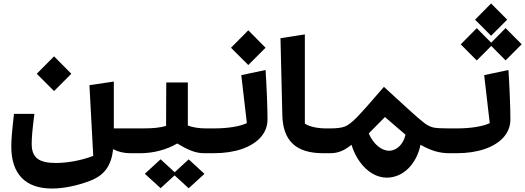

<svg xmlns="http://www.w3.org/2000/svg" viewBox="-20 -858 3041 1112"><path d="M45.4 -9.3C45.4 149.4 127 233.9 281.2 233.9C345.2 233.9 423.3 218.8 499.5 189.9C587.9 157.2 625 97.7 635.3 5.9C664.6 21.5 697.8 29.3 734.4 29.3H805.7V-114.3H639.2V-385.7L498 -364.7L520 44.9C447.8 72.3 369.1 85.9 302.7 85.9C203.6 85.9 163.6 53.7 163.6 -24.4C163.6 -41.5 164.6 -62 166.5 -86.4C168.5 -110.8 172.9 -148.4 179.2 -198.7H61C54.7 -141.6 50.3 -100.6 48.3 -75.2C46.4 -49.8 45.4 -27.8 45.4 -9.3ZM192.9 -430.7 293 -330.6 393.1 -430.7 293 -531.7Z M1174.3 -114.3C1133.8 -114.3 1098.1 -119.6 1067.9 -130.9V-380.4H942.9L941.9 -128.9C907.2 -118.7 870.6 -114.3 806.2 -114.3H761.7V29.3H793C869.6 29.3 945.3 8.8 1006.3 -26.9C1067.4 9.8 1112.3 29.3 1161.1 29.3H1217.8V-114.3ZM991.7 139.6 910.2 64.5 818.8 148.4 910.2 231.9 991.2 157.7 1072.8 232.4 1164.1 148.9 1072.8 64.9Z M1377.4 -422.9 1409.7 -145C1369.1 -125.5 1299.3 -114.3 1217.8 -114.3H1173.8V29.3H1217.8C1279.8 29.3 1334 21 1381.3 4.9C1475.1 -27.8 1529.3 -88.4 1529.3 -166C1529.3 -198.7 1528.3 -244.1 1525.9 -302.2C1523.4 -359.9 1521 -410.2 1518.1 -452.6ZM1317.9 -581.5 1418 -481.4 1518.1 -581.5 1418 -682.6Z M1745.6 -658.7 1604.5 -636.7 1615.2 -190.9C1618.7 -42 1694.8 29.3 1850.6 29.3H1894.5V-114.3H1870.1C1817.9 -114.3 1771.5 -124.5 1745.6 -142.1Z M1850.1 -114.3V29.3H1894.5C1939 29.3 1977.1 12.2 2015.6 -19.5C2026.9 17.1 2043 49.8 2063.5 78.6C2104.5 136.2 2161.1 170.9 2220.2 170.9C2313.5 170.9 2392.1 93.8 2415.5 -19.5C2474.1 13.7 2523.4 29.3 2582 29.3H2627V-114.3H2582C2539.1 -114.3 2509.3 -115.7 2492.2 -119.1C2475.1 -122.6 2456.5 -131.3 2437.5 -145.5C2418.5 -159.7 2385.3 -188.5 2337.9 -231.9L2203.6 -355C2127 -265.6 2074.7 -207 2046.9 -178.7C2019 -149.9 1995.6 -132.3 1977.1 -125C1958 -117.7 1929.2 -114.3 1889.6 -114.3ZM2328.6 -77.6C2315.9 -19.5 2273.9 15.1 2234.4 15.1C2189 15.1 2142.6 -22.9 2115.7 -85.4L2209.5 -180.2Z M2917.5 -744.1 2824.2 -837.9 2731.4 -744.1 2824.2 -650.9ZM2825.2 -591.8 2908.2 -508.3 3001.5 -601.6 2908.2 -695.3 2824.7 -610.8 2741.2 -694.8 2648.4 -601.1 2741.2 -507.8ZM2784.2 -422.9 2816.4 -145C2775.9 -125.5 2706.1 -114.3 2624.5 -114.3H2580.6V29.3H2624.5C2686.5 29.3 2740.7 21 2788.1 4.9C2881.8 -27.8 2936 -88.4 2936 -166C2936 -198.7 2935.1 -244.1 2932.6 -302.2C2930.2 -359.9 2927.7 -410.2 2924.8 -452.6Z"/></svg>

Font: SG Kara SemiBold
Style: Regular
Weight: 400
Designer: Damoon Khanjanzadeh
Version: Version 1.000